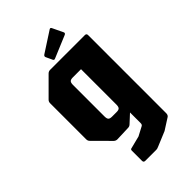

<svg xmlns="http://www.w3.org/2000/svg" viewBox="-262 -795 1045 1045"><g transform="rotate(-45 261.0 -272.0)"><path d="M201 166.5Q188.5 166.5 188.5 154V76Q188.5 66 196 65L269 46.5L321 19Q328.5 15 328.5 3.5V-78.5L281.5 -35Q273 -26.5 261.5 -26.5L176.5 -23.5Q165 -23.5 156.5 -31.5L65 -123.5Q56.5 -131.5 56.5 -143.5V-421.5Q56.5 -433.5 65 -441.5L165 -541.5Q173.5 -550 185 -550H452.5Q465 -550 465 -537.5V63.5Q465 77 456.5 83.5L390 126L306 161Q298.5 164 294.8 165.2Q291 166.5 282.5 166.5ZM243.5 -131.5H278.5Q294.5 -131.5 300.5 -138Q306.5 -144.5 306.5 -161V-433.5H243.5Q227 -433.5 221 -427Q215 -420.5 215 -404V-161Q215 -144.5 221 -138Q227 -131.5 243.5 -131.5ZM247.5 -574.5Q238 -570 234 -579L216.5 -616.5Q213 -625.5 222 -631.5L340 -708Q349 -713.5 353.5 -701.5L382 -642Q386 -633.5 376.5 -628.5Z"/></g></svg>

Font: Jaro
Style: Regular
Weight: 400
Designer: Agyei Archer, Celine Hurka, Mirko Velimirović
Version: Version 1.000